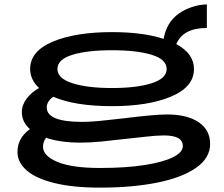

<svg xmlns="http://www.w3.org/2000/svg" viewBox="-20 -631 1025 879"><path d="M942 28Q942 92 878 137Q814 182 700 205Q586 228 437 228Q314 228 229 207Q144 186 102 149Q60 112 60 65Q60 1 117 -40Q80 -72 80 -118Q80 -150 102 -179.5Q124 -209 159 -228Q118 -266 118 -315Q118 -397 222 -440.5Q326 -484 493 -484Q635 -484 729 -453Q743 -530 799 -569Q855 -608 927 -611V-503Q818 -503 787 -429Q868 -386 868 -315Q868 -233 763.5 -189Q659 -145 493 -145Q323 -145 224 -188Q194 -167 194 -139Q194 -73 356 -73Q401 -73 470 -81Q539 -89 552 -90Q688 -107 745 -107Q837 -107 889.5 -71.5Q942 -36 942 28ZM243 -315Q243 -272 311.5 -250Q380 -228 493 -228Q606 -228 674.5 -250Q743 -272 743 -315Q743 -359 675 -380Q607 -401 493 -401Q379 -401 311 -380Q243 -359 243 -315ZM817 38Q817 13 795.5 1Q774 -11 729 -11Q697 -11 640.5 -4.5Q584 2 572 3Q495 12 443.5 17Q392 22 349 22Q257 22 191 0Q177 17 177 41Q177 83 243.5 110.5Q310 138 437 138Q557 138 642.5 124.5Q728 111 772.5 88.5Q817 66 817 38Z"/></svg>

Font: BioRhyme Expanded
Style: Bold
Weight: 700
Width: 7
Designer: Aoife Mooney
Foundry: Aoife Mooney Type
Version: Version 1.000